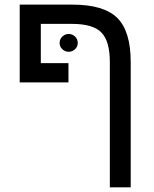

<svg xmlns="http://www.w3.org/2000/svg" viewBox="-20 -619 663 827"><path d="M292 -599.1Q426.8 -599.1 484.9 -542Q543 -484.9 543 -351.1V188H453.1V-352.1Q453.1 -441.9 416.7 -479Q380.4 -516.1 291 -516.1H155.8V-347.2H274.9V-264.2H64.9V-599.1ZM236.8 -433.6Q236.8 -450.7 248.5 -461.7Q260.3 -472.7 275.9 -472.7Q291.5 -472.7 303.2 -461.7Q314.9 -450.7 314.9 -433.6Q314.9 -418 303.2 -407Q291.5 -396 275.9 -396Q260.3 -396 248.5 -407Q236.8 -418 236.8 -433.6Z"/></svg>

Font: Liberation Sans
Style: Regular
Weight: 400
Designer: Steve Matteson
Foundry: Ascender Corporation
Version: Version 2.00.1